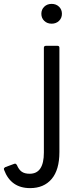

<svg xmlns="http://www.w3.org/2000/svg" viewBox="-148 -741 404 989"><path d="M65 -670Q65 -692 80 -706.5Q95 -721 118 -721Q141 -721 156 -706.5Q171 -692 171 -670Q171 -648 156 -633.5Q141 -619 118 -619Q95 -619 80 -633.5Q65 -648 65 -670ZM-127 134Q-128 132 -128 129Q-128 124 -121 120L-75 103L-71 102Q-65 102 -61 109Q-51 133 -36 143.5Q-21 154 5 154Q78 154 78 45V-495Q78 -505 89 -505H148Q158 -505 158 -495V42Q158 134 118 181Q78 228 7 228Q-92 228 -127 134Z"/></svg>

Font: LINE Seed Sans TH App
Style: Regular
Weight: 400
Designer: Dalton Maag Ltd | Thai characters by Cadson Demak Co.,Ltd.
Foundry: Dalton Maag Ltd
Version: Version 1.003